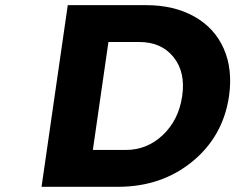

<svg xmlns="http://www.w3.org/2000/svg" viewBox="-20 -720 907 740"><path d="M140.1 0 241.2 -700.2H542Q650.9 -700.2 729 -656.2Q807.1 -612.3 842.3 -532.7Q877.4 -453.1 862.8 -350.1Q840.3 -194.8 721.4 -97.4Q602.5 0 434.1 0ZM337.9 -142.1H464.8Q546.9 -142.1 607.7 -199.7Q668.5 -257.3 682.1 -349.1Q695.8 -441.4 648.9 -499.8Q602.1 -558.1 517.1 -558.1H397.9Z"/></svg>

Font: Trueno
Style: Bold Italic
Weight: 700
Designer: Julieta Ulanovsky
Foundry: Julieta Ulanovsky
Version: Version 3.001b | FøM Fix